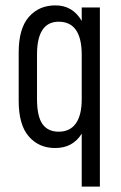

<svg xmlns="http://www.w3.org/2000/svg" viewBox="-20 -545 452 717"><path d="M285.2 -45.9Q252 7.8 186 7.8Q125 7.8 87.4 -35.6Q49.8 -79.1 49.8 -168V-349.1Q49.8 -438 87.4 -481.4Q125 -524.9 187 -524.9Q251.5 -524.9 285.2 -466.8V-517.1H353V151.9H285.2ZM285.2 -174.8V-339.8Q285.2 -463.9 199.2 -463.9Q118.2 -463.9 118.2 -340.8V-175.8Q118.2 -110.4 138.7 -81.5Q159.2 -53.2 199.2 -53.2Q241.2 -53.2 263.2 -84Q285.2 -114.7 285.2 -174.8Z"/></svg>

Font: D-DIN Condensed
Style: Regular
Weight: 400
Width: 3
Designer: Charles Nix
Foundry: Datto Inc.
Version: Version 1.00